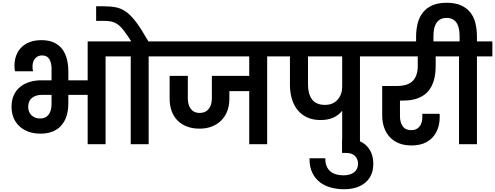

<svg xmlns="http://www.w3.org/2000/svg" viewBox="-20 -1038 3564 1382"><path d="M268 -185Q309 -185 330 -213Q351 -241 351 -289V-355H280Q237 -355 210 -333Q183 -311 183 -270Q183 -230 207.5 -207.5Q232 -185 268 -185ZM270 -76Q223 -76 185 -90Q147 -104 120 -129Q93 -154 78 -189.5Q63 -225 63 -269Q63 -317 79.5 -353Q96 -389 125 -412.5Q154 -436 193 -448Q232 -460 277 -460H351V-543Q351 -586 335 -612.5Q319 -639 283 -639Q252 -639 233 -617.5Q214 -596 214 -559Q214 -541 218 -525H88Q86 -533 85 -543.5Q84 -554 84 -564Q84 -604 96.5 -638Q109 -672 133.5 -696.5Q158 -721 194 -735Q230 -749 278 -749Q332 -749 369 -731.5Q406 -714 429 -683Q452 -652 462 -610.5Q472 -569 472 -520V-460H611V-740H852V-632H740V0H611V-355H472V-296Q472 -192 420.5 -134Q369 -76 270 -76Z M921 0V-632H810V-740H925Q893 -790 870 -819.5Q847 -849 825 -864Q803 -879 779 -883.5Q755 -888 721 -888H672V-993H718Q773 -993 813 -985.5Q853 -978 889 -952Q925 -926 962 -876Q999 -826 1048 -740H1161V-632H1050V0Z M1120 -740H2014V-632H1903V0H1774V-382H1631V-327Q1631 -280 1616.5 -240.5Q1602 -201 1574 -172.5Q1546 -144 1506.5 -128Q1467 -112 1417 -112Q1364 -112 1323.5 -128Q1283 -144 1256 -172.5Q1229 -201 1215 -240.5Q1201 -280 1201 -327V-492H1332V-330Q1332 -282 1354 -253.5Q1376 -225 1417 -225Q1459 -225 1482 -253.5Q1505 -282 1505 -330V-492H1774V-632H1120Z M2320 -283Q2350 -283 2373 -293.5Q2396 -304 2411.5 -322Q2427 -340 2435 -363.5Q2443 -387 2443 -414V-632H2197V-428Q2197 -362 2226 -322.5Q2255 -283 2320 -283ZM1972 -740H2682V-632H2571V0H2443V-241Q2418 -209 2379.5 -191.5Q2341 -174 2287 -174Q2232 -174 2191 -193Q2150 -212 2122.5 -245.5Q2095 -279 2081 -325.5Q2067 -372 2067 -428V-632H1972Z M2455 324Q2407 324 2362 312Q2317 300 2282.5 273.5Q2248 247 2227.5 204.5Q2207 162 2208 101H2322Q2321 134 2330.5 157Q2340 180 2357.5 195Q2375 210 2399.5 217Q2424 224 2452 224Q2501 224 2529 202Q2557 180 2557 140Q2557 108 2536 85.5Q2515 63 2472 63H2442V-38H2472Q2569 -38 2618 11Q2667 60 2667 141Q2667 227 2610.5 275.5Q2554 324 2455 324Z M2640 -740H3214V-632H3116V-563Q3116 -508 3103.5 -462Q3091 -416 3063.5 -383Q3036 -350 2991 -332Q2946 -314 2881 -314H2859V-201Q2859 -158 2878.5 -129.5Q2898 -101 2940 -101Q2978 -101 2999 -126.5Q3020 -152 3020 -194V-219H3144Q3145 -212 3145 -207Q3145 -202 3145 -198Q3145 -104 3092 -47.5Q3039 9 2942 9Q2889 9 2849.5 -7.5Q2810 -24 2784 -53Q2758 -82 2744.5 -121.5Q2731 -161 2731 -207V-419H2834Q2917 -419 2952 -456.5Q2987 -494 2987 -563V-632H2640Z M2975 -773Q2975 -825 2986.5 -870Q2998 -915 3024 -948Q3050 -981 3092 -999.5Q3134 -1018 3195 -1018Q3257 -1018 3299 -999Q3341 -980 3366.5 -947Q3392 -914 3402.5 -869.5Q3413 -825 3413 -773V-740H3524V-632H3413V0H3284V-632H3173V-740H3288V-780Q3288 -801 3284.5 -824Q3281 -847 3271 -866Q3261 -885 3242.5 -897Q3224 -909 3195 -909Q3165 -909 3146.5 -897Q3128 -885 3117.5 -866Q3107 -847 3103.5 -824Q3100 -801 3100 -780V-711H2975Z"/></svg>

Font: SVN-Poppins SemiBold
Style: Regular
Weight: 600
Designer: Ninad Kale (Devanagari), Jonny Pinhorn (Latin)
Foundry: Indian Type Foundry
Version: Version 3.002 2017